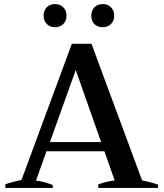

<svg xmlns="http://www.w3.org/2000/svg" viewBox="-20 -918 799 938"><path d="M193 -841Q193 -866 208 -882Q223 -898 248 -898Q274 -898 289.5 -882Q305 -866 305 -841Q305 -817 289.5 -801Q274 -785 248 -785Q224 -785 208.5 -801Q193 -817 193 -841ZM426 -841Q426 -866 441 -882Q456 -898 482 -898Q507 -898 522.5 -882Q538 -866 538 -841Q538 -817 522.5 -801Q507 -785 482 -785Q456 -785 441 -800.5Q426 -816 426 -841ZM752 -16V0H460V-17Q498 -31 540 -37L490 -179H207L156 -36Q195 -31 238 -14V0H6V-18Q24 -24 47.5 -30Q71 -36 85 -39L331 -704H427L674 -37Q715 -29 752 -16ZM474 -224 350 -576 224 -224Z"/></svg>

Font: Trirong SemiBold
Style: Regular
Weight: 600
Designer: Katatrad Team
Foundry: CadsonDemak
Version: Version 1.000